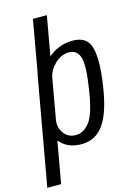

<svg xmlns="http://www.w3.org/2000/svg" viewBox="-196 -859 798 1133"><g transform="rotate(-15 203.0 -292.5)"><path d="M-53 200 65.5 -465.5H66.5L123 -785H208L165.5 -545Q173 -551.5 182 -557.5Q241 -600.5 315.5 -600.5Q404 -600.5 423.8 -525.8Q443.5 -451 421.5 -304Q399.5 -146 349 -71.2Q298.5 3.5 210.5 3.5Q136 3.5 91 -39Q83 -46.5 76.5 -54.5L31.5 200ZM143.5 -420.5 99 -168.5Q94.5 -126.5 118 -94Q144.5 -57 191 -57Q240 -57 277 -105.8Q314 -154.5 336 -303Q357.5 -441.5 341.5 -490.5Q325.5 -539.5 276 -539.5Q229.5 -539.5 190.5 -502.5Q152.5 -466 143.5 -420.5Z"/></g></svg>

Font: Anybody
Style: Italic
Weight: 400
Italic angle: -10°
Designer: Tyler Finck
Foundry: Etcetera Type Company
Version: Version 1.010; ttfautohint (v1.8.3) -l 8 -r 50 -G 200 -x 14 